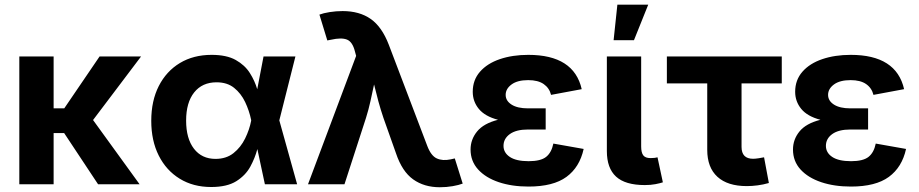

<svg xmlns="http://www.w3.org/2000/svg" viewBox="-20 -787 3926 820"><path d="M209 -545.9V-324.2H254.4L405.3 -545.9H582.5L377.4 -274.4L576.2 0H398.9L253.9 -218.8H209V0H62.5V-545.9Z M881.8 11.7Q805.2 11.7 747.6 -23.7Q689.9 -59.1 658 -122.6Q626 -186 626 -271Q626 -356.4 658.2 -419.7Q690.4 -482.9 748.3 -517.8Q806.2 -552.7 883.8 -552.7Q947.8 -552.7 986.8 -530.8Q1025.9 -508.8 1047.1 -475.1Q1068.4 -441.4 1078.6 -405.8L1105.5 -545.9H1241.7L1172.9 -272.9L1249 0H1111.3L1079.1 -150.4Q1069.3 -112.8 1049.1 -75.4Q1028.8 -38.1 989.3 -13.2Q949.7 11.7 881.8 11.7ZM1052.7 -272.9V-274.4Q1044.4 -314.5 1026.9 -351.3Q1009.3 -388.2 979.7 -411.9Q950.2 -435.5 904.8 -435.5Q843.8 -435.5 809.3 -392.3Q774.9 -349.1 774.9 -272Q774.9 -195.3 808.3 -151.9Q841.8 -108.4 900.4 -108.4Q946.3 -108.4 977.3 -133.1Q1008.3 -157.7 1026.9 -195.6Q1045.4 -233.4 1052.7 -271.5Z M1295.4 0 1501 -548.3 1496.1 -566.4Q1485.8 -608.4 1461.9 -617.9Q1438 -627.4 1393.1 -617.2L1377.9 -614.3L1344.2 -724.6Q1360.8 -731 1388.2 -735.4Q1415.5 -739.7 1443.4 -739.7Q1515.1 -739.7 1563.2 -706.1Q1611.3 -672.4 1640.6 -595.7L1804.7 -164.1Q1820.8 -121.6 1845.5 -110.4Q1870.1 -99.1 1904.8 -106.4L1922.4 -110.4L1956.1 -2.9Q1939.9 3.4 1913.3 8.1Q1886.7 12.7 1858.4 12.7Q1791.5 12.7 1744.4 -21Q1697.3 -54.7 1671.4 -131.8L1617.7 -283.2Q1605.5 -319.3 1595.9 -354.5Q1586.4 -389.6 1577.6 -426.3Q1569.8 -389.6 1562 -354.2Q1554.2 -318.8 1543 -283.2L1451.2 0Z M2237.3 9.8Q2166 9.8 2110.1 -9Q2054.2 -27.8 2022 -63.2Q1989.7 -98.6 1989.7 -148.4Q1989.7 -191.4 2017.6 -225.6Q2045.4 -259.8 2106.9 -275.4Q2051.3 -290 2025.1 -321.8Q1999 -353.5 1999 -395Q1999 -445.3 2030 -480.7Q2061 -516.1 2114.7 -534.4Q2168.5 -552.7 2236.3 -552.7Q2431.2 -552.7 2464.4 -406.2L2333.5 -381.8Q2326.2 -411.1 2302 -428Q2277.8 -444.8 2235.8 -444.8Q2189.9 -444.8 2164.8 -426.3Q2139.6 -407.7 2139.6 -381.8Q2139.6 -356.4 2164.8 -340.3Q2189.9 -324.2 2234.9 -324.2H2310.5V-233.9H2234.9Q2184.6 -233.9 2157.5 -214.4Q2130.4 -194.8 2130.4 -164.1Q2130.4 -134.8 2157.5 -116.7Q2184.6 -98.6 2237.8 -98.6Q2289.1 -98.6 2312.3 -116.9Q2335.4 -135.3 2343.3 -173.8L2472.7 -150.9Q2455.6 -72.8 2399.2 -31.5Q2342.8 9.8 2237.3 9.8Z M2733.9 3.4Q2650.4 3.4 2611.1 -32.7Q2571.8 -68.8 2571.8 -141.6V-545.9H2718.3V-161.6Q2718.3 -135.3 2727.3 -123.5Q2736.3 -111.8 2758.3 -111.8Q2770 -111.8 2776.6 -112.8Q2783.2 -113.8 2788.1 -115.2L2811 -8.3Q2799.3 -4.4 2779.3 -0.5Q2759.3 3.4 2733.9 3.4ZM2600.6 -615.2 2616.7 -767.1H2748.5L2687.5 -615.2Z M3169.4 7.8Q3087.4 7.8 3043.9 -32Q3000.5 -71.8 3000.5 -147V-430.7H2828.1V-545.9H3318.8V-430.7H3147V-159.7Q3147 -108.9 3196.3 -108.9Q3205.1 -108.9 3220 -111.1Q3234.9 -113.3 3243.2 -115.2L3263.7 -5.4Q3239.7 1.5 3215.8 4.6Q3191.9 7.8 3169.4 7.8Z M3614.3 9.8Q3543 9.8 3487.1 -9Q3431.2 -27.8 3398.9 -63.2Q3366.7 -98.6 3366.7 -148.4Q3366.7 -191.4 3394.5 -225.6Q3422.4 -259.8 3483.9 -275.4Q3428.2 -290 3402.1 -321.8Q3376 -353.5 3376 -395Q3376 -445.3 3407 -480.7Q3438 -516.1 3491.7 -534.4Q3545.4 -552.7 3613.3 -552.7Q3808.1 -552.7 3841.3 -406.2L3710.4 -381.8Q3703.1 -411.1 3679 -428Q3654.8 -444.8 3612.8 -444.8Q3566.9 -444.8 3541.7 -426.3Q3516.6 -407.7 3516.6 -381.8Q3516.6 -356.4 3541.7 -340.3Q3566.9 -324.2 3611.8 -324.2H3687.5V-233.9H3611.8Q3561.5 -233.9 3534.4 -214.4Q3507.3 -194.8 3507.3 -164.1Q3507.3 -134.8 3534.4 -116.7Q3561.5 -98.6 3614.7 -98.6Q3666 -98.6 3689.2 -116.9Q3712.4 -135.3 3720.2 -173.8L3849.6 -150.9Q3832.5 -72.8 3776.1 -31.5Q3719.7 9.8 3614.3 9.8Z"/></svg>

Font: Inter
Style: Bold
Weight: 700
Designer: Rasmus Andersson
Foundry: rsms
Version: Version 4.001;git-9221beed3